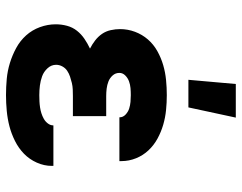

<svg xmlns="http://www.w3.org/2000/svg" viewBox="-103 -695 806 640"><g transform="rotate(90 300.0 -375.0)"><path d="M297 8Q270 8 243 5.5Q216 3 190 -5Q164 -13 140 -26Q116 -39 98 -59Q80 -79 70.5 -105Q61 -131 61 -158Q61 -177 66 -195.5Q71 -214 82.5 -228.5Q94 -243 109.5 -253.5Q125 -264 142 -272Q128 -279 115 -289Q102 -299 93 -312Q84 -325 80.5 -341Q77 -357 77 -372Q77 -398 86 -422Q95 -446 111.5 -465Q128 -484 150.5 -496.5Q173 -509 197 -516Q221 -523 246.5 -525.5Q272 -528 297 -528Q322 -528 347 -525.5Q372 -523 396 -516Q420 -509 442 -497Q464 -485 481 -467Q498 -449 507.5 -425.5Q517 -402 517 -377V-370H371V-371Q371 -382 362 -390.5Q353 -399 342 -402.5Q331 -406 319.5 -407Q308 -408 297 -408Q285 -408 273.5 -407Q262 -406 251 -402Q240 -398 231.5 -389.5Q223 -381 223 -370Q223 -357 231.5 -347.5Q240 -338 251.5 -333.5Q263 -329 275.5 -327.5Q288 -326 300 -326H367V-215H300Q289 -215 278 -214.5Q267 -214 256.5 -211.5Q246 -209 235.5 -205.5Q225 -202 216 -196Q207 -190 201.5 -180Q196 -170 196 -159Q196 -143 207.5 -130.5Q219 -118 234 -112.5Q249 -107 265 -105Q281 -103 297 -103Q307 -103 317.5 -103.5Q328 -104 338 -105.5Q348 -107 357.5 -110Q367 -113 376 -118Q385 -123 391.5 -131.5Q398 -140 398 -150H533V-145Q533 -119 522 -94.5Q511 -70 492.5 -52Q474 -34 450 -22Q426 -10 401 -3.5Q376 3 349.5 5.5Q323 8 297 8ZM246 -600 260 -758H372L338 -600Z"/></g></svg>

Font: Iosevka Aile Heavy
Style: Regular
Weight: 900
Designer: Belleve Invis
Foundry: Belleve Invis
Version: Version 31.1.0; ttfautohint (v1.8.4)